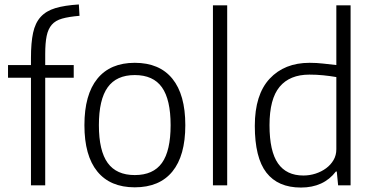

<svg xmlns="http://www.w3.org/2000/svg" viewBox="-20 -832 1668 862"><path d="M119 -483H16V-540H119V-572Q119 -640 128.5 -684.5Q138 -729 162.5 -756Q187 -783 228.5 -795.5Q270 -808 334 -812L337 -761Q289 -757 259 -748.5Q229 -740 212.5 -721Q196 -702 189.5 -670.5Q183 -639 183 -589V-540H311V-483H183V0H119Z M585 9Q475 9 417 -62Q359 -133 359 -270Q359 -407 417 -478.5Q475 -550 585 -550Q696 -550 754 -478.5Q812 -407 812 -270Q812 -133 754 -62Q696 9 585 9ZM585 -46Q668 -46 707 -100.5Q746 -155 746 -270Q746 -385 707 -440Q668 -495 585 -495Q503 -495 463.5 -440Q424 -385 424 -270Q424 -155 463.5 -100.5Q503 -46 585 -46Z M936 -808H1000V0H936Z M1331 10Q1228 10 1176 -57Q1124 -124 1124 -267Q1124 -407 1190.5 -478.5Q1257 -550 1370 -550Q1402 -550 1431.5 -546.5Q1461 -543 1490 -540V-808H1554V0H1498L1492 -62H1488Q1433 10 1331 10ZM1342 -44Q1370 -44 1396.5 -52.5Q1423 -61 1444 -76.5Q1465 -92 1477.5 -113.5Q1490 -135 1490 -162V-486Q1461 -491 1431 -494Q1401 -497 1369 -497Q1281 -497 1235.5 -442.5Q1190 -388 1190 -270Q1190 -153 1228 -98.5Q1266 -44 1342 -44Z"/></svg>

Font: Encode Sans Narrow
Style: Light
Weight: 300
Designer: Pablo Impallari, Andres Torresi
Foundry: Pablo Impallari, Andres Torresi
Version: Version 1.000; ttfautohint (v1.00) -l 8 -r 50 -G 200 -x 14 -